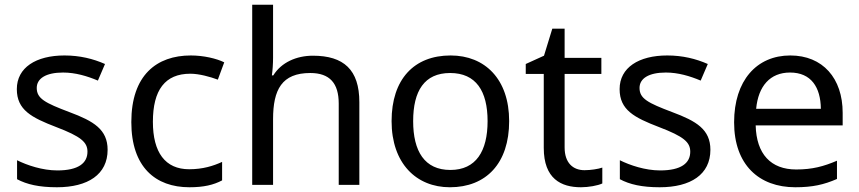

<svg xmlns="http://www.w3.org/2000/svg" viewBox="-20 -780 3626 810"><path d="M434 -148C434 -234 375 -269 273 -307C170 -346 135 -364 135 -409C135 -449 174 -474 246 -474C298 -474 348 -459 393 -440L423 -510C373 -532 317 -546 252 -546C132 -546 51 -495 51 -404C51 -316 113 -284 217 -244C322 -204 349 -180 349 -140C349 -92 311 -61 222 -61C159 -61 94 -83 52 -104V-24C93 -2 145 10 220 10C351 10 434 -44 434 -148Z M779 10C840 10 881 0 917 -19V-97C880 -80 836 -66 778 -66C677 -66 625 -137 625 -266C625 -400 676 -469 783 -469C820 -469 867 -456 899 -444L926 -517C894 -533 839 -546 785 -546C641 -546 534 -463 534 -265C534 -75 636 10 779 10Z M1132 -537V-760H1044V0H1132V-277C1132 -402 1169 -472 1289 -472C1371 -472 1409 -429 1409 -343V0H1496V-349C1496 -486 1430 -545 1300 -545C1231 -545 1167 -517 1133 -462H1127C1130 -483 1132 -511 1132 -537Z M2128 -269C2128 -446 2026 -546 1881 -546C1727 -546 1632 -446 1632 -269C1632 -91 1736 10 1878 10C2031 10 2128 -91 2128 -269ZM1723 -269C1723 -396 1770 -472 1879 -472C1988 -472 2037 -396 2037 -269C2037 -142 1988 -63 1880 -63C1771 -63 1723 -142 1723 -269Z M2446 -62C2397 -62 2362 -93 2362 -158V-468H2517V-536H2362V-659H2310L2275 -545L2198 -510V-468H2274V-156C2274 -26 2347 10 2431 10C2463 10 2502 3 2521 -6V-73C2504 -67 2472 -62 2446 -62Z M2977 -148C2977 -234 2918 -269 2816 -307C2713 -346 2678 -364 2678 -409C2678 -449 2717 -474 2789 -474C2841 -474 2891 -459 2936 -440L2966 -510C2916 -532 2860 -546 2795 -546C2675 -546 2594 -495 2594 -404C2594 -316 2656 -284 2760 -244C2865 -204 2892 -180 2892 -140C2892 -92 2854 -61 2765 -61C2702 -61 2637 -83 2595 -104V-24C2636 -2 2688 10 2763 10C2894 10 2977 -44 2977 -148Z M3314 -546C3172 -546 3077 -440 3077 -264C3077 -85 3182 10 3335 10C3408 10 3456 -1 3511 -25V-102C3455 -78 3407 -65 3339 -65C3232 -65 3171 -130 3168 -251H3535V-304C3535 -450 3451 -546 3314 -546ZM3313 -474C3402 -474 3442 -412 3443 -321H3170C3179 -417 3229 -474 3313 -474Z"/></svg>

Font: Noto Sans Caucasian Albanian
Style: Regular
Weight: 400
Designer: Monotype Design Team
Foundry: Monotype Imaging Inc.
Version: Version 2.005